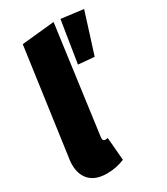

<svg xmlns="http://www.w3.org/2000/svg" viewBox="-195 -847 824 950"><g transform="rotate(-30 217.5 -372.0)"><path d="M191 -156Q190 -152 190 -146Q190 -130 205 -130Q210 -130 218 -132L229 -1Q182 19 128 19Q65 19 32 -14Q-1 -47 -1 -106Q-1 -122 2 -140L86 -744L273 -763ZM310 -759 436 -743 363 -512 272 -520Z"/></g></svg>

Font: Fira Sans Extra Condensed Black
Style: Italic
Weight: 900
Width: 3
Italic angle: -8°
Designer: Carrois Corporate & Edenspiekermann AG
Foundry: Carrois Corporate GbR & Edenspiekermann AG
Version: Version 4.203